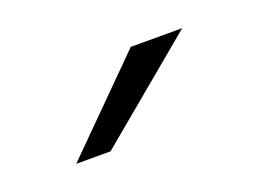

<svg xmlns="http://www.w3.org/2000/svg" viewBox="-39 -819 353 263"><g transform="rotate(-20 138.0 -687.5)"><path d="M88 -625H38L163 -750H238Z"/></g></svg>

Font: Beorc Gothic
Style: Regular
Weight: 400
Version: Version 001.001